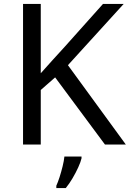

<svg xmlns="http://www.w3.org/2000/svg" viewBox="-20 -734 659 975"><path d="M619 0H513L260 -341L187 -277V0H97V-714H187V-362Q217 -396 248 -430Q279 -464 310 -498L503 -714H608L325 -403ZM394 70Q390 88 377.5 115.5Q365 143 348.5 171Q332 199 314 221H266V209Q274 192 282.5 165.5Q291 139 298 110.5Q305 82 307 61H394Z"/></svg>

Font: Noto Sans Pahawh Hmong
Style: Regular
Weight: 400
Designer: Monotype Design Team
Foundry: Monotype Imaging Inc.
Version: Version 2.001; ttfautohint (v1.8.4.7-5d5b)